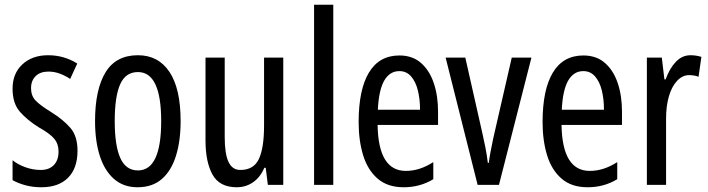

<svg xmlns="http://www.w3.org/2000/svg" viewBox="-20 -780 2988 810"><path d="M307 -144Q307 -70 267 -30Q227 10 155 10Q118 10 87 1.5Q56 -7 33 -20V-104Q55 -86 87 -74.5Q119 -63 152 -63Q187 -63 207 -83.5Q227 -104 227 -141Q227 -173 208.5 -195Q190 -217 145 -242Q95 -273 64 -308.5Q33 -344 33 -406Q33 -470 74.5 -508.5Q116 -547 183 -547Q250 -547 306 -512L276 -447Q255 -461 232 -469.5Q209 -478 184 -478Q150 -478 130.5 -459Q111 -440 111 -408Q111 -376 130 -356Q149 -336 196 -307Q246 -276 276.5 -241Q307 -206 307 -144Z M742 -269Q742 -186 722.5 -123Q703 -60 663 -25Q623 10 560 10Q501 10 461 -25Q421 -60 401 -122.5Q381 -185 381 -269Q381 -402 425 -474.5Q469 -547 562 -547Q648 -547 695 -476.5Q742 -406 742 -269ZM464 -269Q464 -166 487.5 -113.5Q511 -61 562 -61Q660 -61 660 -269Q660 -476 562 -476Q510 -476 487 -424.5Q464 -373 464 -269Z M1175 -537V0H1110L1101 -72H1095Q1078 -32 1047.5 -11Q1017 10 979 10Q906 10 876.5 -43.5Q847 -97 847 -187V-537H928V-202Q928 -131 944 -97Q960 -63 994 -63Q1050 -63 1072 -109Q1094 -155 1094 -251V-537Z M1386 0H1305V-760H1386Z M1665 -546Q1720 -546 1756 -514.5Q1792 -483 1810 -429.5Q1828 -376 1828 -309V-253H1573Q1576 -59 1692 -59Q1721 -59 1749.5 -68Q1778 -77 1808 -96V-24Q1752 10 1683 10Q1615 10 1573 -26.5Q1531 -63 1512 -125Q1493 -187 1493 -265Q1493 -402 1536.5 -474Q1580 -546 1665 -546ZM1665 -480Q1624 -480 1601 -440Q1578 -400 1574 -317H1752Q1752 -361 1743 -398Q1734 -435 1714.5 -457.5Q1695 -480 1665 -480Z M1995 0 1860 -537H1943L2015 -218Q2022 -188 2028 -157Q2034 -126 2038 -93H2042Q2044 -110 2049 -137Q2054 -164 2061 -197L2139 -537H2222L2085 0Z M2441 -546Q2496 -546 2532 -514.5Q2568 -483 2586 -429.5Q2604 -376 2604 -309V-253H2349Q2352 -59 2468 -59Q2497 -59 2525.5 -68Q2554 -77 2584 -96V-24Q2528 10 2459 10Q2391 10 2349 -26.5Q2307 -63 2288 -125Q2269 -187 2269 -265Q2269 -402 2312.5 -474Q2356 -546 2441 -546ZM2441 -480Q2400 -480 2377 -440Q2354 -400 2350 -317H2528Q2528 -361 2519 -398Q2510 -435 2490.5 -457.5Q2471 -480 2441 -480Z M2893 -547Q2917 -547 2939 -540L2927 -456Q2910 -463 2887 -463Q2859 -463 2836.5 -439Q2814 -415 2802 -374Q2790 -333 2790 -280V0H2709V-537H2772L2783 -445H2788Q2805 -492 2831.5 -519.5Q2858 -547 2893 -547Z"/></svg>

Font: Noto Sans Sinhala UI ExtraCondensed
Style: Regular
Weight: 400
Width: 2
Designer: Jelle Bosma - Monotype Design Team
Foundry: Monotype Imaging Inc.
Version: Version 2.006; ttfautohint (v1.8.4.7-5d5b)